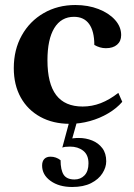

<svg xmlns="http://www.w3.org/2000/svg" viewBox="-20 -482 536 766"><path d="M258.5 12Q191.5 12 141 -15.7Q90.4 -43.4 62.7 -93.3Q35 -143.2 35 -210.2Q35 -283.8 66.8 -340.6Q98.5 -397.5 154.3 -429.7Q210.2 -462 280.7 -462Q331.5 -462 373 -445.9Q414.5 -429.8 438.9 -402.6Q463.4 -375.3 463.4 -342.2Q463.4 -317.7 447.1 -303.7Q430.9 -289.7 402.4 -289.7Q390.2 -289.7 378.6 -293.1Q367 -296.5 356.3 -302.8Q356.3 -357.6 335.6 -386.3Q315 -414.9 275.2 -414.9Q224.2 -414.9 196.7 -370.1Q169.3 -325.2 169.3 -241.6Q169.3 -148.5 204.1 -102.7Q238.9 -57 309.7 -57Q347 -57 382 -70.5Q417.1 -84.1 452.1 -111.5L467.8 -75.8Q445.5 -49.8 411.8 -29.9Q378.2 -9.9 338.6 1Q299.1 12 258.5 12ZM267.9 264Q215.4 264 181.7 239.7Q148 215.5 148 178.5Q148 161.5 156.7 152.3Q165.4 143.1 181.4 143.1Q203.7 143.1 221.7 157.2Q221.7 195.9 233.9 215Q246.2 234 277.5 234Q301.5 234 317.3 217.5Q333 201 333 169.5Q333 135.8 311.9 119.3Q290.9 102.9 259.6 102.9Q248.8 102.9 241.1 103.8Q233.5 104.8 228.6 106.8L257.4 0H288.1L263.7 86.7L250.9 73.7Q262.2 70.8 272.7 69.6Q283.3 68.4 294.1 68.4Q322.9 68.4 347.9 78.6Q372.8 88.7 388.3 109.2Q403.8 129.6 403.8 161.6Q403.8 185.5 388.7 209.3Q373.7 233.2 343.5 248.6Q313.4 264 267.9 264Z"/></svg>

Font: Petrona
Style: Regular
Weight: 400
Designer: Ringo R. Seeber
Foundry: Ringo R. Seeber
Version: Version 2.001; ttfautohint (v1.8.3)